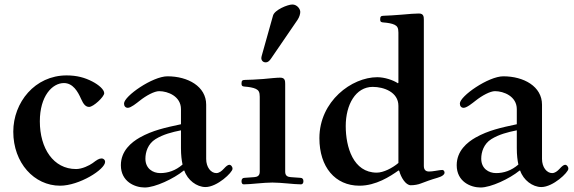

<svg xmlns="http://www.w3.org/2000/svg" viewBox="-20 -813 2550 853"><path d="M39 -228C39 -89 132 12 247 12C332 12 447 -60 447 -94C447 -102 441 -109 431 -109C420 -109 411 -103 391 -88C377 -78 345 -62 318 -62C217 -62 157 -154 157 -274C157 -386 212 -444 264 -444C304 -444 326 -406 340 -374C351 -349 361 -338 376 -338C395 -338 443 -383 443 -399C443 -415 419 -436 390 -451C357 -468 322 -478 276 -478C135 -478 39 -358 39 -228Z M517 -79C517 -6 579 20 623 20C669 20 752 -19 796 -55H799C813 -13 854 18 893 18C945 18 1013 -47 1013 -63C1013 -74 1005 -81 999 -81C992 -81 983 -73 975 -64C964 -52 953 -44 941 -44C917 -44 896 -70 896 -107V-348C896 -429 815 -474 724 -474C658 -474 531 -386 531 -353C531 -342 537 -334 548 -334C562 -334 587 -355 600 -365C630 -389 666 -408 687 -408C726 -408 784 -385 784 -328V-261C714 -246 658 -234 601 -202C564 -181 517 -143 517 -79ZM626 -108C626 -137 637 -174 671 -195C705 -216 744 -226 784 -234V-155C784 -123 787 -101 791 -82C760 -55 726 -44 692 -44C659 -44 626 -64 626 -108Z M1141 -555C1141 -544 1149 -536 1160 -536C1172 -536 1178 -544 1185 -554L1302 -725C1310 -737 1314 -751 1314 -760C1314 -774 1299 -793 1279 -793C1258 -793 1200 -769 1193 -744L1143 -566C1142 -563 1141 -557 1141 -555ZM1053 -8C1053 2 1057 6 1063 6C1076 6 1103 4 1123 2C1146 0 1171 -2 1190 -2C1209 -2 1234 0 1257 2C1277 4 1304 6 1317 6C1323 6 1328 2 1328 -8C1328 -17 1324 -23 1314 -23L1272 -26C1259 -27 1247 -31 1247 -50V-440C1247 -454 1246 -468 1225 -468C1209 -468 1181 -465 1149 -462C1124 -460 1083 -458 1069 -458C1056 -458 1053 -454 1053 -442C1053 -429 1059 -429 1070 -428C1084 -427 1105 -424 1117 -418C1129 -412 1134 -404 1134 -383V-50C1134 -31 1122 -27 1109 -26L1067 -23C1057 -23 1053 -17 1053 -8Z M1399 -199C1399 -71 1469 12 1577 12C1650 12 1713 -29 1751 -56L1754 -53C1761 -26 1782 10 1805 10C1820 10 1838 7 1850 2C1871 -6 1895 -15 1923 -23C1945 -29 1955 -38 1955 -46C1955 -52 1951 -58 1945 -58C1938 -58 1928 -56 1915 -54C1905 -52 1892 -51 1886 -51C1871 -51 1863 -59 1863 -76V-725C1863 -739 1862 -753 1841 -753C1825 -753 1798 -751 1766 -748C1741 -746 1699 -743 1685 -743C1672 -743 1669 -739 1669 -727C1669 -714 1675 -714 1686 -713C1700 -712 1721 -709 1733 -703C1745 -697 1750 -689 1750 -668V-446L1748 -443C1727 -457 1689 -470 1656 -470C1543 -470 1399 -364 1399 -199ZM1516 -253C1516 -348 1560 -427 1636 -427C1685 -427 1750 -404 1750 -343V-89C1723 -66 1683 -46 1654 -46C1549 -46 1516 -160 1516 -253Z M2009 -79C2009 -6 2071 20 2115 20C2161 20 2244 -19 2288 -55H2291C2305 -13 2346 18 2385 18C2437 18 2505 -47 2505 -63C2505 -74 2497 -81 2491 -81C2484 -81 2475 -73 2467 -64C2456 -52 2445 -44 2433 -44C2409 -44 2388 -70 2388 -107V-348C2388 -429 2307 -474 2216 -474C2150 -474 2023 -386 2023 -353C2023 -342 2029 -334 2040 -334C2054 -334 2079 -355 2092 -365C2122 -389 2158 -408 2179 -408C2218 -408 2276 -385 2276 -328V-261C2206 -246 2150 -234 2093 -202C2056 -181 2009 -143 2009 -79ZM2118 -108C2118 -137 2129 -174 2163 -195C2197 -216 2236 -226 2276 -234V-155C2276 -123 2279 -101 2283 -82C2252 -55 2218 -44 2184 -44C2151 -44 2118 -64 2118 -108Z"/></svg>

Font: Monomakh Unicode
Style: Regular
Weight: 400
Version: Version 1.2